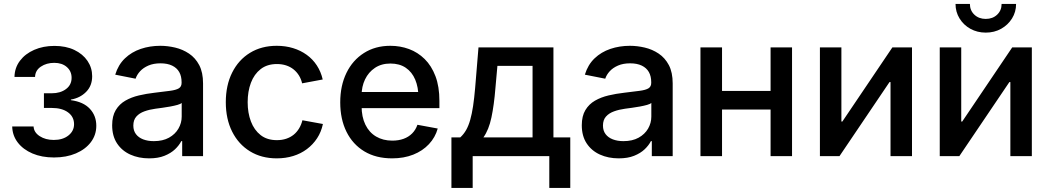

<svg xmlns="http://www.w3.org/2000/svg" viewBox="-20 -774 5205 952"><path d="M247.6 6.8Q187.5 6.8 141.1 -12.9Q94.7 -32.7 68.1 -67.4Q41.5 -102.1 40.5 -147H146.5Q147.9 -117.7 176.8 -98.9Q205.6 -80.1 246.6 -80.1Q291.5 -80.1 319.3 -102.3Q347.2 -124.5 347.2 -158.2Q347.2 -194.8 317.4 -216.8Q287.6 -238.8 236.3 -238.8H197.8V-311.5H236.3Q279.3 -311.5 307.1 -332.3Q335 -353 335 -388.2Q335 -420.9 311.3 -441.7Q287.6 -462.4 249 -462.4Q210.4 -462.4 182.6 -443.6Q154.8 -424.8 153.8 -392.6H51.8Q52.7 -438 78.9 -472.7Q105 -507.3 149.7 -526.9Q194.3 -546.4 250 -546.4Q306.6 -546.4 348.6 -526.4Q390.6 -506.3 413.8 -472.2Q437 -438 437 -396Q437 -348.6 407 -318.4Q377 -288.1 331.5 -280.3V-277.3Q393.6 -269 425.5 -234.6Q457.5 -200.2 457.5 -150.4Q457.5 -105 430.7 -69.3Q403.8 -33.7 356.4 -13.4Q309.1 6.8 247.6 6.8Z M719.2 11.2Q667.5 11.2 626 -7.6Q584.5 -26.4 560.3 -63Q536.1 -99.6 536.1 -152.8Q536.1 -198.7 554 -228.3Q571.8 -257.8 601.6 -274.9Q631.3 -292 668.7 -300.8Q706.1 -309.6 745.1 -314Q793.5 -319.8 823 -323.7Q852.5 -327.6 866.5 -335.9Q880.4 -344.2 880.4 -363.3V-366.2Q880.4 -396 868.7 -416.7Q856.9 -437.5 833.5 -448.7Q810.1 -460 775.9 -460Q741.2 -460 715.8 -449Q690.4 -438 674.6 -420.7Q658.7 -403.3 652.3 -383.8L551.3 -403.8Q566.4 -453.1 599.4 -484.6Q632.3 -516.1 677.7 -531.5Q723.1 -546.9 774.9 -546.9Q811 -546.9 848.4 -538.1Q885.7 -529.3 917.2 -508.3Q948.7 -487.3 967.8 -451.2Q986.8 -415 986.8 -360.4V0H883.3V-74.2H878.9Q868.2 -53.2 847.7 -33.7Q827.1 -14.2 795.4 -1.5Q763.7 11.2 719.2 11.2ZM742.7 -74.2Q787.1 -74.2 817.9 -91.3Q848.6 -108.4 864.7 -136.2Q880.9 -164.1 880.9 -195.8V-263.7Q875.5 -258.3 859.9 -253.9Q844.2 -249.5 824.2 -245.8Q804.2 -242.2 784.7 -239.5Q765.1 -236.8 750.5 -234.9Q721.2 -231 696 -221.9Q670.9 -212.9 656 -196Q641.1 -179.2 641.1 -151.4Q641.1 -126 654.1 -108.9Q667 -91.8 689.9 -83Q712.9 -74.2 742.7 -74.2Z M1352.1 11.2Q1276.4 11.2 1219.5 -23.7Q1162.6 -58.6 1131.1 -121.3Q1099.6 -184.1 1099.6 -267.1Q1099.6 -351.1 1131.1 -414.1Q1162.6 -477.1 1219.5 -512Q1276.4 -546.9 1352.1 -546.9Q1395.5 -546.9 1433.1 -535.4Q1470.7 -523.9 1500.7 -502.2Q1530.8 -480.5 1551 -449.5Q1571.3 -418.5 1580.1 -379.9L1478 -360.8Q1473.1 -382.3 1462.2 -399.9Q1451.2 -417.5 1435.3 -430.2Q1419.4 -442.9 1398.7 -449.7Q1377.9 -456.5 1353 -456.5Q1304.7 -456.5 1272.5 -431.4Q1240.2 -406.2 1224.1 -363.5Q1208 -320.8 1208 -267.1Q1208 -214.4 1224.1 -171.9Q1240.2 -129.4 1272.2 -104.2Q1304.2 -79.1 1353 -79.1Q1378.4 -79.1 1399.4 -86.2Q1420.4 -93.3 1436.3 -106.2Q1452.1 -119.1 1463.1 -137.5Q1474.1 -155.8 1479.5 -177.7L1581.1 -159.2Q1572.8 -119.6 1552.2 -88.4Q1531.7 -57.1 1501.7 -34.7Q1471.7 -12.2 1433.8 -0.5Q1396 11.2 1352.1 11.2Z M1924.3 11.2Q1844.2 11.2 1786.6 -23.4Q1729 -58.1 1698 -120.6Q1667 -183.1 1667 -266.6Q1667 -349.1 1697.8 -412.4Q1728.5 -475.6 1784.7 -511.2Q1840.8 -546.9 1915.5 -546.9Q1964.4 -546.9 2008.1 -530.8Q2051.8 -514.6 2085.7 -481.2Q2119.6 -447.8 2139.2 -396.2Q2158.7 -344.7 2158.7 -273.9V-237.8H1723.6V-317.9H2103.5L2054.7 -292Q2054.7 -341.3 2038.8 -379.2Q2022.9 -417 1991.9 -438Q1960.9 -459 1916 -459Q1871.1 -459 1839.1 -437.5Q1807.1 -416 1790 -380.4Q1772.9 -344.7 1772.9 -300.8V-248.5Q1772.9 -194.3 1791.7 -155.8Q1810.5 -117.2 1845 -96.9Q1879.4 -76.7 1925.3 -76.7Q1956.1 -76.7 1981 -85.7Q2005.9 -94.7 2023.4 -112.3Q2041 -129.9 2049.8 -155.3L2150.4 -136.7Q2138.2 -92.8 2106.9 -59.3Q2075.7 -25.9 2029.1 -7.3Q1982.4 11.2 1924.3 11.2Z M2218.3 157.7V-92.8H2262.2Q2279.3 -108.4 2291.3 -129.4Q2303.2 -150.4 2311.5 -179.7Q2319.8 -209 2325.7 -248Q2331.5 -287.1 2335.9 -337.9L2352.5 -539.1H2724.1V-92.8H2807.6V157.7H2703.6V0H2323.7V157.7ZM2377 -92.8H2620.6V-447.3H2446.3L2436.5 -337.9Q2429.7 -252.9 2416.7 -191.7Q2403.8 -130.4 2377 -92.8Z M3047.9 11.2Q2996.1 11.2 2954.6 -7.6Q2913.1 -26.4 2888.9 -63Q2864.7 -99.6 2864.7 -152.8Q2864.7 -198.7 2882.6 -228.3Q2900.4 -257.8 2930.2 -274.9Q2960 -292 2997.3 -300.8Q3034.7 -309.6 3073.7 -314Q3122.1 -319.8 3151.6 -323.7Q3181.2 -327.6 3195.1 -335.9Q3209 -344.2 3209 -363.3V-366.2Q3209 -396 3197.3 -416.7Q3185.5 -437.5 3162.1 -448.7Q3138.7 -460 3104.5 -460Q3069.8 -460 3044.4 -449Q3019 -438 3003.2 -420.7Q2987.3 -403.3 2981 -383.8L2879.9 -403.8Q2895 -453.1 2928 -484.6Q2960.9 -516.1 3006.3 -531.5Q3051.8 -546.9 3103.5 -546.9Q3139.6 -546.9 3177 -538.1Q3214.4 -529.3 3245.8 -508.3Q3277.3 -487.3 3296.4 -451.2Q3315.4 -415 3315.4 -360.4V0H3211.9V-74.2H3207.5Q3196.8 -53.2 3176.3 -33.7Q3155.8 -14.2 3124 -1.5Q3092.3 11.2 3047.9 11.2ZM3071.3 -74.2Q3115.7 -74.2 3146.5 -91.3Q3177.2 -108.4 3193.4 -136.2Q3209.5 -164.1 3209.5 -195.8V-263.7Q3204.1 -258.3 3188.5 -253.9Q3172.9 -249.5 3152.8 -245.8Q3132.8 -242.2 3113.3 -239.5Q3093.8 -236.8 3079.1 -234.9Q3049.8 -231 3024.7 -221.9Q2999.5 -212.9 2984.6 -196Q2969.7 -179.2 2969.7 -151.4Q2969.7 -126 2982.7 -108.9Q2995.6 -91.8 3018.6 -83Q3041.5 -74.2 3071.3 -74.2Z M3827.1 -323.2V-231H3532.2V-323.2ZM3560.1 -539.1V0H3453.1V-539.1ZM3907.2 -539.1V0H3800.8V-539.1Z M4502 0H4395.5V-367.2H4390.6L4142.6 0H4045.4V-539.1H4151.9V-171.4H4156.7L4404.8 -539.1H4502Z M5096.2 0H4989.7V-367.2H4984.9L4736.8 0H4639.6V-539.1H4746.1V-171.4H4751L4999 -539.1H5096.2ZM4867.7 -612.3Q4825.7 -612.3 4791.7 -631.1Q4757.8 -649.9 4737.8 -682.4Q4717.8 -714.8 4717.8 -754.4H4789.1Q4789.1 -722.2 4811.3 -701.2Q4833.5 -680.2 4867.7 -680.2Q4901.9 -680.2 4924.1 -701.2Q4946.3 -722.2 4946.3 -754.4H5018.1Q5018.1 -714.8 4998 -682.6Q4978 -650.4 4944.1 -631.3Q4910.2 -612.3 4867.7 -612.3Z"/></svg>

Font: Inter 18pt Medium
Style: Regular
Weight: 500
Designer: Rasmus Andersson
Foundry: rsms
Version: Version 4.001;git-66647c0bb